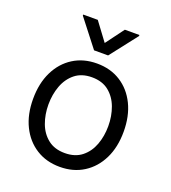

<svg xmlns="http://www.w3.org/2000/svg" viewBox="-140 -868 878 985"><g transform="rotate(20 298.5 -376.0)"><path d="M298.3 11.4Q224.4 11.4 168.9 -23.8Q113.3 -58.9 82.2 -122.2Q51.1 -185.4 51.1 -269.9Q51.1 -355.1 82.2 -418.7Q113.3 -482.2 168.9 -517.4Q224.4 -552.6 298.3 -552.6Q372.2 -552.6 427.7 -517.4Q483.3 -482.2 514.4 -418.7Q545.5 -355.1 545.5 -269.9Q545.5 -185.4 514.4 -122.2Q483.3 -58.9 427.7 -23.8Q372.2 11.4 298.3 11.4ZM298.3 -63.9Q354.4 -63.9 390.6 -92.7Q426.8 -121.4 444.2 -168.3Q461.6 -215.2 461.6 -269.9Q461.6 -324.6 444.2 -371.8Q426.8 -419 390.6 -448.2Q354.4 -477.3 298.3 -477.3Q242.2 -477.3 206 -448.2Q169.7 -419 152.3 -371.8Q134.9 -324.6 134.9 -269.9Q134.9 -215.2 152.3 -168.3Q169.7 -121.4 206 -92.7Q242.2 -63.9 298.3 -63.9ZM224.4 -764.2 298.3 -664.8 372.2 -764.2H451.7V-758.5L336.6 -610.8H259.9L144.9 -758.5V-764.2Z"/></g></svg>

Font: InterMG
Style: Regular
Weight: 400
Designer: Rasmus Andersson
Foundry: rsms
Version: Version 3.019;December 26, 2023;FontCreator 15.0.0.2955 64-b